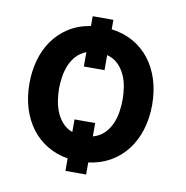

<svg xmlns="http://www.w3.org/2000/svg" viewBox="-75 -662 769 793"><g transform="rotate(10 309.5 -265.5)"><path d="M250.7 -548.7V-589.8H337.4V-550.1Q388.1 -543.7 428.6 -520.8Q469.1 -497.9 497.3 -461.6Q525.6 -425.4 540.8 -377.1Q556.1 -328.8 556.1 -271.7Q556.1 -214.5 540.8 -166Q525.6 -117.5 497.3 -81Q469.1 -44.4 428.6 -21.3Q388.1 1.8 337.4 8.2V58.9H250.7V6.7Q202.4 -1.4 163.7 -24.9Q125 -48.3 97.8 -84.5Q70.7 -120.7 56.1 -168.1Q41.5 -215.6 41.5 -271.7Q41.5 -322.4 54.3 -368.8Q67.1 -415.1 93 -452.2Q119 -489.3 158.2 -514.7Q197.4 -540.1 250.7 -548.7ZM165.5 -271.7Q165.8 -247.5 169.7 -221.8Q173.7 -196 183.2 -173.1Q192.8 -150.2 209.2 -131.9Q225.5 -113.6 250.7 -104V-157H337.4V-100.9Q365.4 -108.7 383.7 -126.6Q402 -144.5 412.8 -168.1Q423.7 -191.8 427.9 -218.8Q432.2 -245.7 432.2 -271.7Q432.2 -297.6 427.9 -324.4Q423.7 -351.2 412.8 -374.8Q402 -398.4 383.7 -416.4Q365.4 -434.3 337.4 -442.1V-378.9H250.7V-438.9Q225.5 -429.3 209.2 -411.2Q192.8 -393.1 183.2 -370.2Q173.7 -347.3 169.7 -321.7Q165.8 -296.2 165.5 -271.7Z"/></g></svg>

Font: Inter P Semi Bold
Style: Regular
Weight: 600
Designer: Rasmus Andersson
Foundry: rsms
Version: Version 3.018;git-588b23468